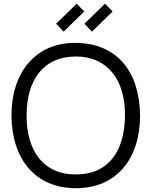

<svg xmlns="http://www.w3.org/2000/svg" viewBox="-20 -995 814 1031"><path d="M321.9 -825 281.2 -867.7 391.7 -975 432.3 -933.3ZM474 -825 433.3 -867.7 543.8 -975 584.4 -933.3ZM387.5 15.6C608.3 15.6 732.3 -145.8 732.3 -375C729.2 -607.3 611.5 -762.5 387.5 -764.6C169.8 -767.7 40.6 -603.1 41.7 -375C42.7 -146.9 164.6 15.6 387.5 15.6ZM387.5 -58.3C212.5 -57.3 121.9 -186.5 122.9 -375C122.9 -562.5 209.4 -690.6 387.5 -691.7C559.4 -691.7 653.1 -562.5 651 -375C650 -187.5 565.6 -58.3 387.5 -58.3Z"/></svg>

Font: Manrope3
Style: Regular
Weight: 400
Width: 4
Designer: Mikhail Sharanda
Foundry: Mikhail Sharanda
Version: Version 3.000;PS 003.000;hotconv 1.0.88;makeotf.lib2.5.64775